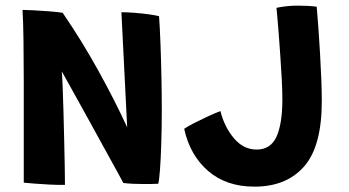

<svg xmlns="http://www.w3.org/2000/svg" viewBox="-20 -670 1270 699"><path d="M216.5 3Q190.5 3.5 161 2Q131.5 0.5 106 -1.5Q80.5 -3.5 66.5 -5Q66.5 -13 66.5 -50.8Q66.5 -88.5 66.5 -144.2Q66.5 -200 66.5 -262.2Q66.5 -324.5 66.5 -381.5Q66.5 -454.5 65.5 -524.2Q64.5 -594 62 -634Q74.5 -634 102 -632.5Q129.5 -631 159.2 -628.8Q189 -626.5 208 -623.5Q277 -523 338 -412.8Q399 -302.5 443 -206.5L422 -625.5Q440.5 -625.5 468 -623.5Q495.5 -621.5 521 -618Q546.5 -614.5 559 -611Q562 -571.5 564.2 -511.8Q566.5 -452 567.8 -386.8Q569 -321.5 569 -266.5Q569 -206.5 567.2 -149.8Q565.5 -93 562.5 -52.8Q559.5 -12.5 556 -1Q543 -0.5 529.2 -0.2Q515.5 0 501.5 0Q481 0 461.8 -1Q442.5 -2 429 -4Q423 -16 404.2 -49.8Q385.5 -83.5 359.8 -130.2Q334 -177 305.8 -228.5Q277.5 -280 251 -327.5Q224.5 -375 205 -410Q206.5 -393 208.2 -352.2Q210 -311.5 211.2 -259.2Q212.5 -207 213.8 -154.2Q215 -101.5 215.8 -59Q216.5 -16.5 216.5 3ZM906.5 9.5Q803.5 9.5 737.5 -47.8Q671.5 -105 650.5 -201Q661.5 -209 686.5 -221.8Q711.5 -234.5 738.5 -247Q765.5 -259.5 782.5 -265.5Q797 -207.5 831.8 -166.5Q866.5 -125.5 914.5 -125.5Q965.5 -125.5 986.8 -172.8Q1008 -220 1008 -308.5Q1008 -339.5 1005.8 -381.2Q1003.5 -423 1000.5 -467Q997.5 -511 994.5 -549.5Q991.5 -588 989.2 -613Q987 -638 986.5 -641.5Q1024 -649.5 1065 -649.5Q1105 -649.5 1133 -645.5Q1136 -612.5 1139.2 -567.8Q1142.5 -523 1145.2 -474.2Q1148 -425.5 1149.8 -380.5Q1151.5 -335.5 1151.5 -301.5Q1151.5 -137 1087 -63.8Q1022.5 9.5 906.5 9.5Z"/></svg>

Font: Grandstander SemiBold
Style: Regular
Weight: 600
Designer: Tyler Finck
Foundry: Etcetera Type Co
Version: Version 1.200; ttfautohint (v1.8.3)